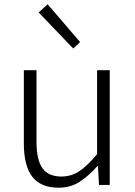

<svg xmlns="http://www.w3.org/2000/svg" viewBox="-20 -861 629 894"><path d="M253 13Q170 13 130.5 -38Q91 -89 91 -193V-534H150V-200Q150 -117 177.5 -78Q205 -39 266 -39Q312 -39 349.5 -64Q387 -89 432 -143V-534H491V0H441L436 -88H434Q394 -43 351.5 -15Q309 13 253 13ZM321 -635 160 -803 202 -841 353 -665Z"/></svg>

Font: Noto Sans KR Thin Light
Style: Regular
Weight: 300
Version: Version 2.004-H2;hotconv 1.0.118;makeotfexe 2.5.65603